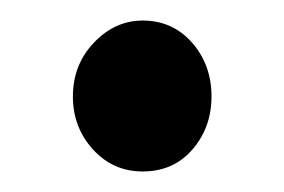

<svg xmlns="http://www.w3.org/2000/svg" viewBox="-20 -151 277 187"><path d="M119 16Q90 16 70.5 -5.5Q51 -27 51 -57Q51 -88 71.5 -109.5Q92 -131 119 -131Q148 -131 167 -109.5Q186 -88 186 -57Q186 -27 167.5 -5.5Q149 16 119 16Z"/></svg>

Font: Lora SemiBold
Style: Regular
Weight: 600
Designer: Olga Karpushina, Alexei Vanyashin (Cyrillic)
Foundry: Cyreal
Version: Version 3.011; ttfautohint (v1.8.4.7-5d5b)